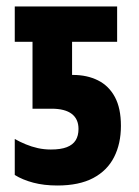

<svg xmlns="http://www.w3.org/2000/svg" viewBox="-20 -567 432 597"><path d="M158.2 9.8Q116.7 9.8 83.5 1Q50.3 -7.8 25.9 -22.9V-134.8Q42.5 -125.5 60.3 -118.2Q78.1 -110.8 97.7 -106.4Q117.2 -102.1 138.2 -102.1Q168.9 -102.1 187.7 -109.4Q206.5 -116.7 215.3 -130.9Q224.1 -145 224.1 -166Q224.1 -196.8 203.1 -212.9Q182.1 -229 140.1 -229H81.1V-437H25.9V-546.9H344.2V-437H204.1V-334H207Q251 -334 284.7 -317.1Q318.4 -300.3 337.2 -265.4Q356 -230.5 356 -175.8Q356 -120.1 334.7 -78.4Q313.5 -36.6 269.8 -13.4Q226.1 9.8 158.2 9.8Z"/></svg>

Font: Open Sans Condensed
Style: Regular
Weight: 400
Width: 3
Designer: Monotype Design Team
Foundry: Monotype Imaging Inc.
Version: Version 3.000